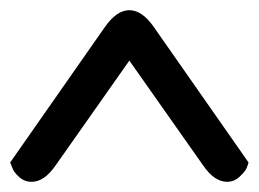

<svg xmlns="http://www.w3.org/2000/svg" viewBox="-22 -715 508 377"><path d="M377 -390 232 -596 87 -390Q65 -358 40 -358Q26 -358 15.5 -367.5Q5 -377 2 -386L-2 -396L184 -662Q207 -695 232 -695Q257 -695 280 -662L466 -396Q465 -392 462.5 -385.5Q460 -379 449 -368.5Q438 -358 424 -358Q399 -358 377 -390Z"/></svg>

Font: Sofia
Style: Regular
Weight: 400
Designer: Paula Nazal and Daniel Hernndez
Foundry: Paula Nazal, Daniel Hernndez
Version: Version 1.001